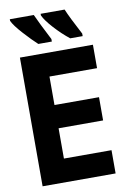

<svg xmlns="http://www.w3.org/2000/svg" viewBox="-100 -990 700 1049"><g transform="rotate(-10 250.0 -465.0)"><path d="M407 -770V-784Q354 -884 335 -930H202V-921Q215 -892 255.5 -847.5Q296 -803 338 -770ZM236 -770V-784Q186 -881 164 -930H31V-921Q43 -894 86.5 -846Q130 -798 161 -770ZM454 0V-129H190V-297H437V-426H190V-584H454V-714H49V0Z"/></g></svg>

Font: Noto Sans Mono UI Condensed ExtraBold
Style: Regular
Weight: 800
Width: 3
Designer: Monotype Design team
Foundry: Monotype Imaging Inc.
Version: 1.000